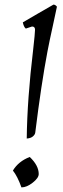

<svg xmlns="http://www.w3.org/2000/svg" viewBox="-20 -792 272 833"><path d="M148 -37Q148 -20 122 0.5Q96 21 73 21Q56 -27 36 -52Q60 -92 109 -111Q148 -74 148 -37ZM119 -677 92 -668Q83 -675 79 -695Q82 -697 146 -734Q210 -771 212 -772Q220 -772 227 -763Q223 -742 209 -679Q195 -616 186 -569Q159 -427 133 -217Q132 -208 122.5 -200Q113 -192 96 -191Q98 -361 124 -578Q132 -649 132 -663Q132 -677 119 -677Z"/></svg>

Font: Rosarivo
Style: Italic
Weight: 400
Version: Version 1.003